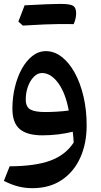

<svg xmlns="http://www.w3.org/2000/svg" viewBox="-20 -690 519 990"><path d="M146.5 280.3Q110.4 280.3 75.4 271.7Q40.5 263.2 0 242.7L29.8 167.5Q161.1 167 239.5 138.2Q317.9 109.4 359.9 44.9Q359.4 30.3 358.2 17.3Q356.9 4.4 355 -10.7Q320.3 -2 280.3 2.9Q240.2 7.8 198.2 7.8Q120.1 7.8 82 -24.2Q43.9 -56.2 43.9 -129.9Q43.9 -186.5 56.6 -239.7Q69.3 -293 92.5 -335Q115.7 -377 147.2 -401.6Q178.7 -426.3 216.8 -426.3Q260.3 -426.3 298.3 -396.7Q336.4 -367.2 365.2 -314.9Q394 -262.7 410.4 -193.1Q426.8 -123.5 426.8 -43.5Q426.8 50.3 393.8 123.3Q360.8 196.3 298.1 238.3Q235.4 280.3 146.5 280.3ZM334.5 -120.1Q317.9 -210.4 280 -262Q242.2 -313.5 196.3 -313.5Q173.3 -313.5 154.3 -293.9Q135.3 -274.4 124 -243.4Q112.8 -212.4 112.8 -177.2Q112.8 -138.7 136.5 -125.5Q160.2 -112.3 212.4 -112.3Q241.2 -112.3 273.7 -114.3Q306.2 -116.2 334.5 -120.1ZM341.3 -565.9H279.8Q229.5 -565.9 97.7 -558.1L74.7 -578.6Q91.3 -621.6 106.9 -662.6Q240.7 -669.9 291.7 -669.9Q342.8 -669.9 357.7 -659.7Q372.6 -649.4 372.6 -621.8Q372.6 -594.2 359.9 -565.4Q353 -565.9 341.3 -565.9Z"/></svg>

Font: Pinar SemiBold
Style: Regular
Weight: 600
Designer: Amin Abedi
Version: Version 3.000